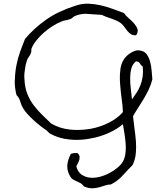

<svg xmlns="http://www.w3.org/2000/svg" viewBox="-20 -763 884 1038"><path d="M803.7 -334Q795.9 -303.7 783.7 -278.3Q771.5 -252.9 757.3 -229Q743.2 -205.1 728 -182.1Q712.9 -159.2 699.2 -134.8Q702.1 -103.5 707 -68.8Q711.9 -34.2 714.8 0Q715.8 16.6 715.8 31.2Q715.8 49.8 713.9 68.4Q710.9 101.6 696.3 129.9Q668 158.2 642.1 187Q616.2 215.8 579.1 234.4Q563.5 234.4 548.3 239.7Q533.2 245.1 516.6 249.5Q500 253.9 481.4 254.9H476.6Q460 254.9 438.5 247.1Q433.6 245.1 428.7 238.8Q423.8 232.4 416 227.5Q400.4 219.7 384.3 212.4Q368.2 205.1 360.4 192.4Q343.8 165 343.8 138.7V129.9Q346.7 99.6 363.3 68.4Q372.1 66.4 380.9 64.5H399.4Q408.2 73.2 410.2 82V88.9Q410.2 94.7 409.2 99.6Q406.2 109.4 401.4 118.7Q396.5 127.9 392.6 136.7Q400.4 166 419.9 180.2Q439.5 194.3 464.8 197.3Q471.7 198.2 479.5 198.2Q498 198.2 517.6 193.4Q544.9 186.5 570.3 173.3Q595.7 160.2 615.2 143.6Q634.8 127 644.5 110.4Q655.3 90.8 658.2 65.4Q660.2 49.8 660.2 34.2Q660.2 23.4 659.2 12.7Q657.2 -14.6 652.8 -41.5Q648.4 -68.4 644.5 -91.8Q614.3 -65.4 566.9 -43.9Q519.5 -22.5 465.8 -13.7Q430.7 -6.8 394.5 -6.8Q375 -6.8 356.4 -8.8Q299.8 -13.7 252 -40Q246.1 -43 241.2 -48.8Q236.3 -54.7 229.5 -59.6Q214.8 -69.3 196.8 -83.5Q178.7 -97.7 161.6 -113.3Q144.5 -128.9 129.4 -145.5Q114.3 -162.1 105.5 -176.8Q94.7 -194.3 89.4 -214.4Q84 -234.4 69.3 -249Q59.6 -286.1 59.6 -322.3Q59.6 -327.1 60.5 -333Q61.5 -374 69.3 -412.6Q77.1 -451.2 89.8 -486.3Q102.5 -521.5 115.2 -552.7Q165 -611.3 229.5 -656.7Q293.9 -702.1 385.7 -731.4Q419.9 -743.2 452.1 -743.2H455.1Q488.3 -742.2 521.5 -734.9Q554.7 -727.5 586.9 -715.8Q619.1 -704.1 650.4 -692.4Q659.2 -678.7 674.8 -665.5Q690.4 -652.3 703.6 -637.7Q716.8 -623 722.7 -607.4Q724.6 -601.6 724.6 -596.7Q724.6 -585 715.8 -572.3H709Q698.2 -572.3 689.5 -577.1Q678.7 -584 669.9 -594.2Q661.1 -604.5 652.8 -616.7Q644.5 -628.9 634.8 -636.7Q623 -645.5 610.4 -651.4Q597.7 -657.2 584.5 -661.6Q571.3 -666 557.6 -670.9Q543.9 -675.8 530.3 -682.6Q491.2 -684.6 456.1 -687.5Q450.2 -688.5 443.4 -688.5Q415 -688.5 385.7 -676.8Q378.9 -673.8 373.5 -668.5Q368.2 -663.1 360.4 -660.2Q347.7 -655.3 335 -653.3Q322.3 -651.4 311.5 -646.5Q287.1 -636.7 262.2 -620.6Q237.3 -604.5 215.3 -585Q193.4 -565.4 176.3 -543.9Q159.2 -522.5 151.4 -502.9Q149.4 -499 149.4 -494.1V-488.3Q149.4 -483.4 147.5 -477.5Q144.5 -466.8 136.2 -456.1Q127.9 -445.3 125 -434.6Q117.2 -411.1 114.3 -383.8Q111.3 -366.2 111.3 -350.6Q111.3 -341.8 112.3 -334Q114.3 -290 127.4 -256.3Q140.6 -222.7 161.1 -195.3Q181.6 -168 206.1 -144Q230.5 -120.1 255.9 -95.7Q301.8 -68.4 358.4 -62.5Q378.9 -60.5 399.4 -60.5Q434.6 -60.5 468.8 -66.4Q522.5 -76.2 569.3 -100.1Q616.2 -124 644.5 -157.2Q643.6 -187.5 638.2 -225.6Q632.8 -263.7 629.9 -302.7Q627.9 -323.2 627.9 -343.8Q627.9 -360.4 629.9 -377Q631.8 -413.1 647.5 -438.5Q652.3 -447.3 661.6 -457Q670.9 -466.8 682.6 -474.6Q694.3 -482.4 708 -487.3Q717.8 -491.2 727.5 -491.2Q731.4 -491.2 735.4 -490.2Q759.8 -487.3 772.5 -470.2Q785.2 -453.1 791.5 -429.7Q797.9 -406.2 799.8 -380.4Q801.8 -354.5 803.7 -334ZM752 -402.3Q742.2 -409.2 736.8 -419.4Q731.4 -429.7 715.8 -431.6Q696.3 -417 689.9 -392.1Q683.6 -367.2 683.6 -338.9Q683.6 -309.6 687.5 -279.8Q691.4 -250 693.4 -225.6Q706.1 -243.2 718.3 -261.7Q730.5 -280.3 738.8 -301.3Q747.1 -322.3 751 -347.7Q752.9 -361.3 752.9 -377Q752.9 -389.6 752 -402.3Z"/></svg>

Font: Crafty Girls
Style: Regular
Weight: 400
Designer: Crystal Kluge
Foundry: Font Diner, Inc DBA Tart Workshop
Version: Version 1.000